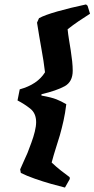

<svg xmlns="http://www.w3.org/2000/svg" viewBox="-20 -713 426 866"><path d="M273 133Q248 127 211 116.5Q174 106 137 93Q100 80 74 67L71 51Q78 35 86.5 16Q95 -3 104 -23Q112 -44 121.5 -69.5Q131 -95 137 -119.5Q143 -144 143 -162Q143 -202 116.5 -223Q90 -244 59 -260L69 -310Q149 -332 183 -387Q180 -413 176 -439Q172 -465 167 -492Q162 -520 157 -549.5Q152 -579 147 -611L156 -631Q181 -645 239 -661.5Q297 -678 368 -693L375 -687L386 -651Q362 -636 335.5 -618Q309 -600 285 -581Q287 -560 291 -535.5Q295 -511 299 -486Q303 -461 305.5 -437Q308 -413 308 -394Q308 -344 271.5 -324Q235 -304 167 -288V-282Q212 -274 234.5 -265Q257 -256 279 -243Q274 -202 266.5 -168.5Q259 -135 250 -103Q241 -73 231.5 -43.5Q222 -14 213 20Q234 40 254.5 56Q275 72 294 86L295 94Z"/></svg>

Font: Labrada ExtraBold
Style: Italic
Weight: 800
Italic angle: -7°
Designer: Mercedes Jáuregui
Foundry: Omnibus-Type Team
Version: Version 1.000; ttfautohint (v1.8.4.7-5d5b)